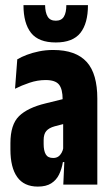

<svg xmlns="http://www.w3.org/2000/svg" viewBox="-20 -700 422 728"><path d="M220 0 224.5 -101H219.5V-302.5L217.5 -323Q217.5 -362 203.8 -379.2Q190 -396.5 153 -396.5Q122 -396.5 91.8 -386.2Q61.5 -376 37 -363.5L45.5 -475Q61.5 -484.5 82 -492.2Q102.5 -500 127.8 -505.2Q153 -510.5 181.5 -510.5Q225 -510.5 256.8 -499Q288.5 -487.5 309 -464.8Q329.5 -442 339.2 -407.2Q349 -372.5 349 -326.5V0ZM123.5 7.5Q71 7.5 45.2 -28.8Q19.5 -65 19.5 -133V-157Q19.5 -227.5 52 -259.5Q84.5 -291.5 153 -308L232 -327.5L246.5 -236.5L187 -221Q165.5 -215 155.5 -203.2Q145.5 -191.5 145.5 -169V-154Q145.5 -128.5 153.5 -114.8Q161.5 -101 181.5 -101Q193 -101 200.8 -106.2Q208.5 -111.5 213.5 -120.5Q218.5 -129.5 220.5 -141L236 -85.5H218.5Q214 -59 203.8 -38Q193.5 -17 174.2 -4.8Q155 7.5 123.5 7.5ZM191.5 -539Q126.5 -539 97.8 -575.2Q69 -611.5 69 -680.5H151Q151.5 -652 160.8 -636.8Q170 -621.5 191.5 -621.5Q213 -621.5 222.2 -636.8Q231.5 -652 231.5 -680.5H313.5Q313.5 -611.5 284.8 -575.2Q256 -539 191.5 -539Z"/></svg>

Font: Anek Latin Condensed
Style: Bold
Weight: 700
Width: 3
Designer: Yesha Goshar
Foundry: Ek Type
Version: Version 1.003